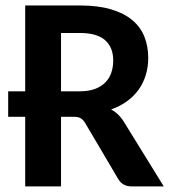

<svg xmlns="http://www.w3.org/2000/svg" viewBox="-20 -668 617 688"><path d="M198.7 -249.5V0H70.3V-249.5H9.3V-340.8H70.3V-648.4H266.1Q331.5 -648.4 378.2 -634.5Q424.8 -620.6 454.3 -595.7Q483.9 -570.8 497.6 -536.1Q511.2 -501.5 511.2 -460Q511.2 -427.7 502.4 -399.2Q493.7 -370.6 476.8 -346.9Q460 -323.2 435.1 -305.2Q410.2 -287.1 378.4 -275.9Q390.6 -269 401.4 -259.3Q412.1 -249.5 420.9 -236.3L566.9 0H451.7Q435.5 0 423.6 -6.6Q411.6 -13.2 404.3 -25.4L284.7 -228Q277.8 -239.3 268.8 -244.4Q259.8 -249.5 243.2 -249.5ZM198.7 -340.8H265.1Q296.9 -340.8 319.6 -349.1Q342.3 -357.4 356.9 -372.1Q371.6 -386.7 378.7 -407Q385.7 -427.2 385.7 -451.2Q385.7 -498.5 356.4 -524.2Q327.1 -549.8 266.1 -549.8H198.7Z"/></svg>

Font: Carlito
Style: Bold
Weight: 700
Designer: Lukasz Dziedzic
Foundry: tyPoland Lukasz Dziedzic
Version: Version 1.104